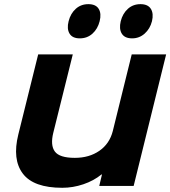

<svg xmlns="http://www.w3.org/2000/svg" viewBox="-20 -891 817 921"><path d="M776.9 -629.9 621.1 1H456.1L469.2 -54.2H466.8Q429.7 -23.9 379.9 -7.1Q330.1 9.8 278.8 9.8Q141.1 9.8 89.6 -58.1Q38.1 -126 67.9 -246.1L163.1 -629.9H329.1L235.8 -254.9Q220.7 -194.3 243.2 -164.1Q265.6 -133.8 338.9 -133.8Q407.7 -133.8 456.5 -167.5Q505.4 -201.2 521 -262.2L611.8 -629.9ZM458 -789.1Q448.7 -752.4 423.6 -729.7Q398.4 -707 362.8 -707Q327.1 -707 313.5 -730Q299.8 -752.9 309.1 -789.1Q318.4 -826.2 343.3 -848.6Q368.2 -871.1 403.8 -871.1Q439.5 -871.1 453.4 -848.6Q467.3 -826.2 458 -789.1ZM709 -789.1Q699.7 -752.9 674.1 -730Q648.4 -707 613.8 -707Q578.1 -707 564.2 -729.7Q550.3 -752.4 559.1 -789.1Q568.4 -826.2 593.3 -848.6Q618.2 -871.1 653.8 -871.1Q689.5 -871.1 703.6 -848.6Q717.8 -826.2 709 -789.1Z"/></svg>

Font: Sinkin Sans 700 Bold Italic
Style: Bold Italic
Weight: 700
Italic angle: -112°
Designer: Keith Bates
Foundry: K-Type
Version: Sinkin Sans (version 1.0)  by Keith Bates   •   © 2014   www